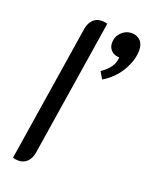

<svg xmlns="http://www.w3.org/2000/svg" viewBox="-138 -800 687 879"><g transform="rotate(20 205.0 -360.0)"><path d="M35 2 140 -665Q145 -693 161.5 -709.5Q178 -726 204 -726Q219 -726 231 -722L126 -55Q121 -27 104.5 -10.5Q88 6 62 6Q47 6 35 2ZM276 -508Q304 -527 319 -548.5Q334 -570 335 -596Q311 -596 296 -610.5Q281 -625 281 -648Q281 -678 302 -699Q323 -720 352 -720Q377 -720 393.5 -704Q410 -688 410 -657Q410 -609 379.5 -557Q349 -505 296 -474Z"/></g></svg>

Font: Thasadith
Style: Bold Italic
Weight: 700
Italic angle: -9°
Designer: Cadson Demak Co.,Ltd.
Foundry: Cadson Demak Co.,Ltd.
Version: Version 1.000; ttfautohint (v1.6)